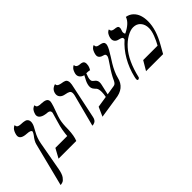

<svg xmlns="http://www.w3.org/2000/svg" viewBox="-21 -1153 1944 1944"><g transform="rotate(-45 950.5 -181.0)"><path d="M60.1 203.1 178.2 -264.2Q187.5 -299.8 224.1 -345.2Q237.3 -363.8 242.2 -377.9V-381.8Q242.2 -402.8 186 -405.8Q100.1 -410.2 100.1 -460Q100.1 -464.4 102.1 -476.1Q106.9 -496.6 114.7 -512.2Q122.6 -527.8 130.1 -535.4Q137.7 -543 144.5 -547.6Q151.4 -552.2 155.8 -553.2L160.2 -554.2V-551.8Q160.2 -540 165.3 -532.5Q170.4 -524.9 180.7 -521.7Q190.9 -518.6 197.8 -517.6Q204.6 -516.6 215.8 -516.1Q231.9 -515.1 241.5 -514.4Q251 -513.7 263.9 -510.3Q276.9 -506.8 283.9 -501.5Q291 -496.1 296.4 -485.6Q301.8 -475.1 301.8 -460.9Q301.8 -448.2 297.9 -435.1Q294.9 -417.5 262.2 -360.8Q228.5 -302.2 216.8 -235.8L160.2 78.1Q154.8 106.9 146.7 129.2Q138.7 151.4 128.7 164.3Q118.7 177.2 109.9 185.5Q101.1 193.8 90.3 197.3Q79.6 200.7 75 201.7Q70.3 202.6 64 203.1Z M524.9 -272Q512.7 -221.2 512.7 -139.2Q509.3 -50.3 487.8 0H233.9L288.6 -100.1H458.5Q459.5 -126 468.8 -181.2Q473.6 -212.9 494.1 -281Q514.6 -349.1 519.5 -369.1Q520.5 -373 520.5 -377.9Q520.5 -405.8 482.9 -409.2Q435.5 -412.1 409.2 -428.7Q382.8 -445.3 382.8 -471.2Q382.8 -479 383.8 -481.9Q388.7 -502 396.7 -516.8Q404.8 -531.7 412.8 -538.6Q420.9 -545.4 428.2 -549.3Q435.5 -553.2 439.9 -553.7L444.8 -554.2Q444.3 -542.5 449 -534.9Q453.6 -527.3 464.4 -523.9Q475.1 -520.5 483.6 -519.5Q492.2 -518.6 506.8 -518.1Q523.9 -517.1 536.1 -515.1Q548.3 -513.2 560.8 -508.1Q573.2 -502.9 579.6 -492.9Q585.9 -482.9 585.9 -467.8Q585.9 -461.9 582.5 -448.2Q576.2 -419.9 554 -360.6Q531.7 -301.3 524.9 -272Z M712.4 5.9 801.8 -335.9Q805.7 -352.1 805.7 -365.2Q805.7 -388.2 790.8 -397.7Q775.9 -407.2 741.7 -413.1Q710 -418.5 692.4 -435.5Q674.8 -452.6 674.8 -478Q674.8 -488.3 676.8 -494.1Q680.2 -509.8 688.2 -522.2Q696.3 -534.7 705.3 -541.3Q714.4 -547.9 722.9 -552.2Q731.4 -556.6 737.3 -557.6L742.7 -559.1V-556.2Q742.7 -546.9 747.6 -539.8Q752.4 -532.7 762 -528.6Q771.5 -524.4 777.6 -522.9Q783.7 -521.5 794.4 -519Q809.6 -516.6 817.6 -514.9Q825.7 -513.2 835.7 -509Q845.7 -504.9 850.3 -499.3Q855 -493.7 858.4 -484.1Q861.8 -474.6 861.8 -460.9Q861.8 -438.5 853.5 -405.8L778.8 -50.8Q774.9 -31.7 766.4 -19.3Q757.8 -6.8 746.8 -2Q735.8 2.9 729.2 4.4Q722.7 5.9 715.8 5.9Z M1128.4 -122.1Q1150.4 -124.5 1160.6 -128.9Q1170.9 -133.3 1179.7 -146.5Q1188.5 -159.7 1195.3 -176Q1202.1 -192.4 1222.9 -228.8Q1243.7 -265.1 1272.5 -306.2Q1314 -365.2 1317.4 -381.8Q1318.4 -385.7 1318.4 -393.1Q1318.4 -411.6 1300.3 -416Q1242.2 -429.2 1242.2 -469.2Q1242.2 -479 1244.1 -484.9Q1249 -505.4 1256.3 -520.8Q1263.7 -536.1 1271 -543.5Q1278.3 -550.8 1284.9 -555.2Q1291.5 -559.6 1295.4 -560.5L1299.3 -561Q1299.3 -541 1309.8 -532.5Q1320.3 -523.9 1353.5 -519Q1396.5 -511.7 1396.5 -480Q1396.5 -475.6 1394.5 -465.8Q1390.1 -446.8 1374.8 -418.5Q1359.4 -390.1 1339.6 -359.6Q1319.8 -329.1 1299.8 -296.1Q1279.8 -263.2 1262.5 -225.3Q1245.1 -187.5 1237.3 -153.8Q1210 -34.7 1071.3 -20L849.1 14.2L893.1 -85L1014.2 -104Q1021.5 -138.7 1021.5 -167Q1021.5 -212.4 1006.3 -229Q988.3 -246.6 979.7 -260.7Q971.2 -274.9 971.2 -293.9Q971.2 -308.1 975.1 -323.2Q981 -352.1 1016.1 -413.1Q991.7 -418.9 976.1 -435.5Q960.4 -452.1 960.4 -474.1Q960.4 -482.9 961.4 -486.8Q965.8 -506.3 972.9 -521.2Q980 -536.1 987.1 -543.2Q994.1 -550.3 1000.2 -554.7Q1006.3 -559.1 1010.3 -560.1L1014.2 -561Q1014.2 -526.9 1059.1 -522.9Q1070.8 -522.5 1078.1 -521.2Q1085.4 -520 1095.2 -515.9Q1105 -511.7 1110.1 -502Q1115.2 -492.2 1115.2 -477.1Q1115.2 -465.8 1112.3 -451.2Q1106 -427.7 1093.3 -408.2Q1072.3 -413.1 1044.4 -413.1Q1024.4 -365.7 1024.4 -339.8Q1024.4 -318.8 1038.1 -309.1Q1051.8 -298.3 1058.1 -292.2Q1064.5 -286.1 1069.8 -275.4Q1075.2 -264.6 1075.2 -251Q1075.2 -235.4 1071.3 -219.2L1046.4 -108.9Z M1731 -533.2Q1773.9 -525.9 1803.2 -498.3Q1832.5 -470.7 1845.7 -431.4Q1858.9 -392.1 1858.9 -342.8Q1858.9 -224.1 1777.8 -83L1731 0H1486.8L1545.9 -100.1H1752Q1777.8 -145.5 1797.4 -196.5Q1816.9 -247.6 1816.9 -287.1Q1816.9 -339.8 1787.6 -373.5Q1758.3 -407.2 1708 -407.2Q1668.9 -407.2 1618.9 -378.7Q1568.8 -350.1 1525.9 -301.8Q1435.1 -201.7 1390.6 -8.8Q1389.6 -4.9 1383.3 0Q1377 4.9 1370.6 4.9Q1358.9 4.9 1358.9 -11.2Q1358.9 -21.5 1363.8 -42Q1388.2 -144.5 1438.5 -231.7Q1488.8 -318.8 1560.1 -380.9Q1562 -388.7 1562 -393.1Q1562 -404.8 1551.8 -410.6Q1541.5 -416.5 1514.6 -422.9Q1491.2 -428.7 1479 -443.6Q1466.8 -458.5 1466.8 -479Q1466.8 -485.4 1468.8 -497.1Q1473.1 -514.6 1480 -528.1Q1486.8 -541.5 1493.4 -548.3Q1500 -555.2 1506.1 -559.1Q1512.2 -563 1516.1 -564L1520 -564.9Q1520.5 -554.2 1524.4 -546.6Q1528.3 -539.1 1535.9 -535.4Q1543.5 -531.7 1549.8 -530.3Q1556.2 -528.8 1564.9 -527.8Q1575.7 -526.9 1581.8 -525.6Q1587.9 -524.4 1595.7 -521.5Q1603.5 -518.6 1607.2 -512.5Q1610.8 -506.3 1610.8 -497.1Q1610.8 -488.8 1609.9 -484.9Q1607.9 -476.1 1604.5 -467.8Q1601.1 -459.5 1599.6 -453.1Q1598.6 -450.2 1598.6 -442.9Q1598.6 -425.8 1607.9 -418Q1710 -467.8 1731 -533.2Z"/></g></svg>

Font: Common Serif
Style: Italic
Weight: 400
Italic angle: -12°
Designer: Philipp H. Poll, Khaled Hosny
Foundry: Stefan Peev, Context Ltd.
Version: Version 1.026